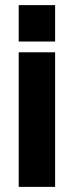

<svg xmlns="http://www.w3.org/2000/svg" viewBox="-20 -729 250 749"><path d="M53 0V-525H195V0ZM53 -567V-709H195V-567Z"/></svg>

Font: Orbitron ExtraBold
Style: Regular
Weight: 800
Designer: Matt McInerney
Foundry: The League of Moveable Type
Version: Version 2.001